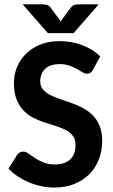

<svg xmlns="http://www.w3.org/2000/svg" viewBox="-20 -842 513 869"><path d="M18.6 0ZM400.9 -526.4Q396 -516.6 389.4 -512.5Q382.8 -508.3 373 -508.3Q363.8 -508.3 353 -515.1Q342.3 -522 327.9 -530Q313.5 -538.1 294.4 -544.9Q275.4 -551.8 250.5 -551.8Q206.5 -551.8 184.3 -530.3Q162.1 -508.8 162.1 -474.1Q162.1 -452.1 174.1 -437.7Q186 -423.3 205.8 -412.8Q225.6 -402.3 250.7 -394Q275.9 -385.7 302.2 -376.2Q328.6 -366.7 353.8 -353.8Q378.9 -340.8 398.7 -321.3Q418.5 -301.8 430.4 -273.4Q442.4 -245.1 442.4 -204.6Q442.4 -160.6 428 -122.1Q413.6 -83.5 385.7 -54.9Q357.9 -26.4 317.6 -9.8Q277.3 6.8 225.6 6.8Q196.3 6.8 167.2 0.7Q138.2 -5.4 111.3 -16.6Q84.5 -27.8 60.5 -43.5Q36.6 -59.1 18.6 -78.6L56.6 -139.6Q61 -147 68.6 -151.4Q76.2 -155.8 85 -155.8Q96.7 -155.8 109.1 -146.7Q121.6 -137.7 138.2 -126.7Q154.8 -115.7 176.8 -106.7Q198.7 -97.7 229 -97.7Q272.9 -97.7 297.4 -120.1Q321.8 -142.6 321.8 -186.5Q321.8 -211.4 309.8 -227.1Q297.9 -242.7 278.3 -253.2Q258.8 -263.7 233.6 -271.2Q208.5 -278.8 182.4 -287.6Q156.2 -296.4 131.1 -308.8Q106 -321.3 86.4 -341.8Q66.9 -362.3 54.9 -392.6Q43 -422.9 43 -467.8Q43 -503.4 56.6 -537.4Q70.3 -571.3 96.7 -597.7Q123 -624 161.4 -639.9Q199.7 -655.8 249 -655.8Q304.7 -655.8 352.3 -637.7Q399.9 -619.6 433.6 -586.9ZM313 -691.9H196.8L82.5 -822.3H172.4Q179.7 -822.3 190.2 -820.3Q200.7 -818.4 209 -807.6L247.1 -755.9Q249 -752.9 251 -750.2Q252.9 -747.6 254.4 -745.1L262.2 -755.9L300.3 -807.1Q308.6 -818.4 319.1 -820.3Q329.6 -822.3 336.9 -822.3H426.8Z"/></svg>

Font: Carlito
Style: Bold
Weight: 700
Designer: Lukasz Dziedzic
Foundry: tyPoland Lukasz Dziedzic
Version: Version 1.104